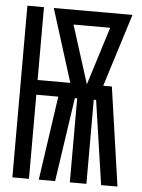

<svg xmlns="http://www.w3.org/2000/svg" viewBox="-53 -777 605 819"><g transform="rotate(5 250.0 -367.5)"><path d="M31 0V-735H102V-423H242L144 -735H481L383 -423H420L481 0H411L358 -360H348V0H277V-360H267L214 0H144L196 -360H102V0ZM313 -423 391 -672H234Z"/></g></svg>

Font: Iosevka SS10 Medium
Style: Regular
Weight: 500
Monospace: yes
Designer: Belleve Invis
Foundry: Belleve Invis
Version: Version 28.0.6; ttfautohint (v1.8.4)